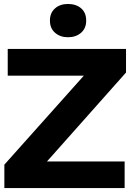

<svg xmlns="http://www.w3.org/2000/svg" viewBox="-20 -949 670 969"><path d="M616 -583V-702H19V-567H403L2 -118V0H609V-134H217ZM232 -845Q232 -806 258 -783.5Q284 -761 323 -761Q363 -761 389 -783.5Q415 -806 415 -845Q415 -885 389.5 -907Q364 -929 323 -929Q283 -929 257.5 -906.5Q232 -884 232 -845Z"/></svg>

Font: Geom
Style: Bold
Weight: 700
Version: Version 1.102